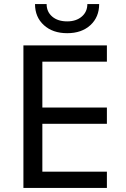

<svg xmlns="http://www.w3.org/2000/svg" viewBox="-20 -923 621 943"><path d="M505 -700V-620H188V-395H505V-315H188V-80H505V0H95V-700ZM310 -760Q239 -760 195.5 -799.5Q152 -839 152 -903H209Q209 -865 236.5 -841.5Q264 -818 310 -818Q354 -818 381.5 -841.5Q409 -865 409 -903H467Q467 -839 424 -799.5Q381 -760 310 -760Z"/></svg>

Font: Goli
Style: Regular
Weight: 400
Designer: jaikishan Patel
Foundry: MagicType
Version: Version 1.000